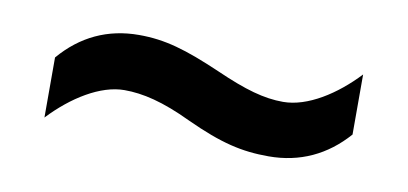

<svg xmlns="http://www.w3.org/2000/svg" viewBox="-31 -491 589 277"><g transform="rotate(10 263.0 -352.5)"><path d="M248 -314C300 -290 331 -283 370 -283C416 -283 454 -301 484 -335V-423C453 -390 413 -364 377 -364C349 -364 321 -372 278 -391C225 -414 194 -423 156 -423C110 -423 72 -405 42 -370V-282C74 -316 114 -341 149 -341C176 -341 206 -334 248 -314Z"/></g></svg>

Font: Noto Sans Lao Looped SemiCondensed Medium
Style: Regular
Weight: 500
Width: 4
Designer: Mark Frömberg, Ben Mitchell
Foundry: The Fontpad Ltd
Version: Version 1.002